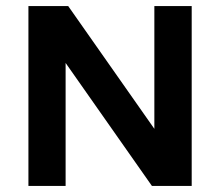

<svg xmlns="http://www.w3.org/2000/svg" viewBox="-20 -615 728 635"><path d="M74 0V-595H205.5L511.5 -159H490.5V-595H614V0H482.5L176.5 -436H197V0Z"/></svg>

Font: Encode Sans SC SemiBold
Style: Regular
Weight: 600
Version: Version 3.002